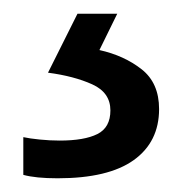

<svg xmlns="http://www.w3.org/2000/svg" viewBox="-20 -20 265 280"><path d="M212 139Q212 187 175 213.5Q138 240 64 240Q32 240 14 235V180Q23 182 38 183.5Q53 185 67 185Q103 185 122 175.5Q141 166 141 141Q141 115 114.5 103Q88 91 50 86L93 0H151L125 53Q161 61 186.5 81Q212 101 212 139Z"/></svg>

Font: Noto Sans Mende Kikakui
Style: Regular
Weight: 400
Designer: Monotype Design Team
Foundry: Monotype Imaging Inc.
Version: Version 2.003; ttfautohint (v1.8.4.7-5d5b)